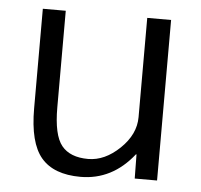

<svg xmlns="http://www.w3.org/2000/svg" viewBox="-44 -565 647 619"><g transform="rotate(5 280.0 -255.5)"><path d="M70.3 -519.5H144.5V-207Q144.5 -117.2 171.9 -83.5Q199.2 -49.8 257.8 -49.8Q311.5 -49.8 359.9 -96.2Q408.2 -142.6 408.2 -198.2V-519.5H485.4V0H413.1L412.1 -78.1H410.2Q340.8 9.8 238.3 9.8Q151.4 9.8 110.8 -38.1Q70.3 -85.9 70.3 -197.3Z"/></g></svg>

Font: Mgen+ 1c regular
Style: Regular
Weight: 400
Designer: [Source Han Sans]
Ryoko NISHIZUKA  (kana & ideographs); Paul D. Hunt (Latin, Greek & Cyrillic); Wenlong ZHANG  (bopomofo
Version: Version 1.059.20150602